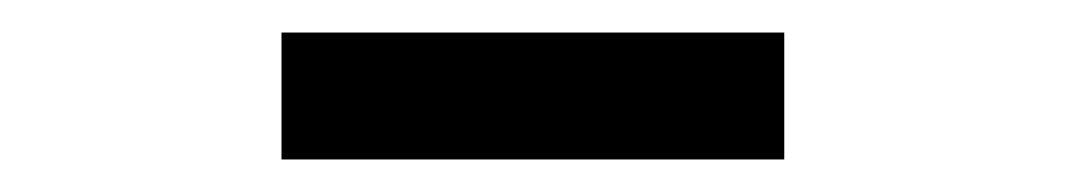

<svg xmlns="http://www.w3.org/2000/svg" viewBox="-20 -770 655 118"><path d="M153 -672V-750H462V-672Z"/></svg>

Font: Noto Sans SC Thin Medium
Style: Regular
Weight: 500
Version: Version 2.004-H2;hotconv 1.0.118;makeotfexe 2.5.65603